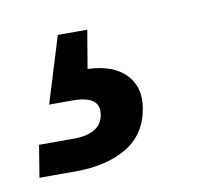

<svg xmlns="http://www.w3.org/2000/svg" viewBox="-41 -68 353 317"><g transform="rotate(-10 135.5 90.5)"><path d="M2.4 204.1 11.2 150.4H68.4Q115.2 150.4 120.1 119.1Q125.5 87.9 78.6 87.9H39.1L73.2 -22.9H122.6L118.7 0L111.8 41Q154.3 42.5 175.3 64.2Q196.3 85.9 190.4 120.6Q183.1 163.6 149.2 183.8Q115.2 204.1 63 204.1Z"/></g></svg>

Font: Inter Display Medium
Style: Italic
Weight: 500
Italic angle: -9.39999°
Designer: Rasmus Andersson
Foundry: rsms
Version: Version 4.000;git-a52131595